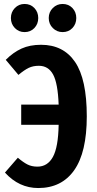

<svg xmlns="http://www.w3.org/2000/svg" viewBox="-20 -934 490 969"><path d="M418 -347Q418 -165 354.5 -75Q291 15 173 15Q76 15 5 -63L70 -138Q97 -115 118.5 -104Q140 -93 169 -93Q220 -93 247 -142Q274 -191 276 -304H87V-406H276Q272 -514 248 -558Q224 -602 176 -602Q147 -602 125 -591.5Q103 -581 73 -556L9 -632Q47 -670 89 -689Q131 -708 187 -708Q300 -708 359 -621Q418 -534 418 -347ZM173 -843Q173 -813 153.5 -792.5Q134 -772 104 -772Q75 -772 55 -792.5Q35 -813 35 -843Q35 -873 55 -893.5Q75 -914 104 -914Q134 -914 153.5 -893.5Q173 -873 173 -843ZM365 -843Q365 -813 345.5 -792.5Q326 -772 296 -772Q267 -772 246.5 -792.5Q226 -813 226 -843Q226 -873 246.5 -893.5Q267 -914 296 -914Q326 -914 345.5 -893.5Q365 -873 365 -843Z"/></svg>

Font: Fira Sans Extra Condensed SemiBold
Style: Regular
Weight: 600
Width: 1
Designer: Carrois Corporate & Edenspiekermann AG
Foundry: Carrois Corporate GbR & Edenspiekermann AG
Version: Version 4.203